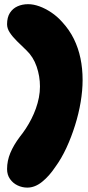

<svg xmlns="http://www.w3.org/2000/svg" viewBox="-20 -666 413 896"><path d="M107.5 209.5Q83.5 209.5 62 199.2Q40.5 189 26.8 169.5Q13 150 13 123Q13 84.5 28.2 47.8Q43.5 11 72.5 -27.5Q87 -45.5 100.8 -66.5Q114.5 -87.5 126.5 -111Q138.5 -134.5 147.5 -159.8Q156.5 -185 161.5 -210.8Q166.5 -236.5 166.5 -262.5Q166.5 -310 151 -355.2Q135.5 -400.5 103.5 -431Q79.5 -454 59 -474.2Q38.5 -494.5 25.8 -513.8Q13 -533 13 -553Q13 -585 26.2 -605.8Q39.5 -626.5 61.8 -636.5Q84 -646.5 111.5 -646.5Q136 -646.5 163.8 -636.5Q191.5 -626.5 219.2 -608Q247 -589.5 270.5 -563Q304 -526.5 324.8 -484.2Q345.5 -442 355.5 -394Q365.5 -346 365.5 -292.5Q365.5 -244.5 356.5 -190.2Q347.5 -136 330.2 -81Q313 -26 290 23.8Q267 73.5 238.5 112.5Q210 155.5 176.5 182.5Q143 209.5 107.5 209.5Z"/></svg>

Font: Gluten ExtraBold
Style: Regular
Weight: 800
Designer: Tyler Finck
Foundry: Etcetera Type Company
Version: Version 1.300